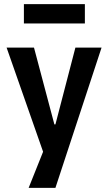

<svg xmlns="http://www.w3.org/2000/svg" viewBox="-20 -732 528 932"><path d="M119 180 211 -50V67L12 -501H145L244 -128H249L346 -501H473L249 180ZM96 -618V-712H392V-618Z"/></svg>

Font: Nunito Sans 7pt Condensed
Style: Bold
Weight: 700
Width: 3
Designer: Vernon Adams
Foundry: Vernon Adams
Version: Version 3.101;gftools[0.9.27]